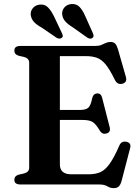

<svg xmlns="http://www.w3.org/2000/svg" viewBox="-20 -932 702 970"><path d="M52.5 -676.5Q52.5 -700 83.5 -700H462.5Q480.5 -700 492.2 -705Q504 -710 514.5 -715Q525 -720 538.5 -720Q554 -720 562 -711.5Q570 -703 576 -683L616 -543.5Q623.5 -517 600 -509.5Q574 -501.5 560.5 -528Q535.5 -579.5 514.8 -605.2Q494 -631 470.2 -639.8Q446.5 -648.5 413 -648.5H282.5V-376.5H383Q414 -376.5 426.5 -388.2Q439 -400 445.5 -435Q451 -459 471 -460Q490.5 -461 496 -438L534 -290Q540.5 -264.5 519.5 -258Q498 -251 485.5 -270Q465 -305 448.2 -315.5Q431.5 -326 398 -326H282.5V-101.5Q282.5 -51.5 340 -51.5H428Q462 -51.5 486.8 -62.2Q511.5 -73 534 -104.5Q556.5 -136 583.5 -198Q593.5 -220 617 -216Q645.5 -211.5 637 -182L594.5 -19Q589.5 0 580.8 9.2Q572 18.5 555 18.5Q537 18.5 522.2 9.2Q507.5 0 481 0H83.5Q52.5 0 52.5 -23.5Q52.5 -43 74 -49.5L102.5 -56Q127.5 -63 127.5 -85V-615Q127.5 -637 102.5 -644L74 -650.5Q52.5 -657 52.5 -676.5ZM410.5 -851 449 -765Q456.5 -748 448 -741Q437 -732 421 -742L345.5 -795.5Q323 -809 309.8 -824Q296.5 -839 294 -859.5Q292.5 -879 305.2 -894.2Q318 -909.5 340.5 -911.5Q366 -913.5 382 -896.8Q398 -880 410.5 -851ZM252 -851 292.5 -765.5Q296 -758.5 297 -752.2Q298 -746 293 -741.5Q283 -732.5 266 -741L190 -793Q166 -806 152.5 -820.2Q139 -834.5 135.5 -854.5Q133 -874.5 145.2 -890Q157.5 -905.5 179 -908.5Q204.5 -912 221.2 -895.8Q238 -879.5 252 -851Z"/></svg>

Font: Fraunces 9pt SemiBold
Style: Regular
Weight: 600
Version: Version 1.000;[b76b70a41]